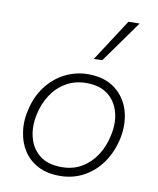

<svg xmlns="http://www.w3.org/2000/svg" viewBox="-88 -862 774 940"><g transform="rotate(10 298.5 -392.0)"><path d="M272.5 9.5Q209.5 9.5 164.8 -14Q120 -37.5 93.8 -77.5Q67.5 -117.5 60 -168.5Q56.5 -189 56.5 -210.5Q56.5 -241.5 63.5 -273.5Q78.5 -347 117.5 -398.8Q156.5 -450.5 210.8 -477.8Q265 -505 325.5 -505Q407 -505 459 -465.5Q511 -426 530.5 -361.5Q541 -326 541 -287Q541 -255.5 534 -222Q519 -153.5 482.5 -101.2Q446 -49 392.2 -19.8Q338.5 9.5 272.5 9.5ZM275 -34.5Q332.5 -34.5 375.8 -60.8Q419 -87 447.2 -131Q475.5 -175 486.5 -229.5Q493.5 -261 493.5 -289.5Q493.5 -319.5 486 -346Q471.5 -398.5 431 -429.8Q390.5 -461 325 -461Q268.5 -461 224.2 -435.5Q180 -410 151 -366Q122 -322 110.5 -266.5Q104 -236.5 104 -208.5Q104 -179 111 -152.5Q124.5 -99.5 165 -67Q205.5 -34.5 275 -34.5ZM338.5 -583Q373 -636.5 406.8 -688.5Q440.5 -740.5 474 -792L529.5 -793Q492 -740.5 455 -688.5Q418 -636.5 380.5 -584.5Z"/></g></svg>

Font: Heraclito ExtraLight
Style: Italic
Weight: 200
Italic angle: -12°
Designer: Kostas Bartsokas (font) & Cristiano Sobral (main changes)
Foundry: Kostas Bartsokas (font) & Cristiano Sobral (main changes)
Version: Version 1.00;July 8, 2020;FontCreator 13.0.0.2655 64-bit